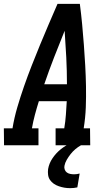

<svg xmlns="http://www.w3.org/2000/svg" viewBox="-42 -755 562 998"><path d="M-21 0 -22 -88H23Q32 -143 48 -197.5Q64 -252 83 -306.5Q102 -361 123 -414.5Q144 -468 166 -521.5Q188 -575 211 -628.5Q234 -682 257 -735H373Q380 -682 385 -628.5Q390 -575 394 -521.5Q398 -468 401 -414.5Q404 -361 405 -306.5Q406 -252 404 -197.5Q402 -143 393 -88H426L427 0H247V-88H292Q298 -123 300.5 -158.5Q303 -194 305 -229H160Q149 -194 139.5 -158.5Q130 -123 124 -88H158V0ZM188 -317H306Q306 -387 302.5 -456.5Q299 -526 294 -595Q266 -526 239 -456.5Q212 -387 188 -317ZM323 223Q307 223 292.5 220.5Q278 218 263.5 213Q249 208 237.5 200Q226 192 218 180.5Q210 169 208 154Q206 139 208 124Q213 94 231 67.5Q249 41 273 21.5Q297 2 326 -11.5Q355 -25 384 -32L379 0Q363 9 349.5 20.5Q336 32 325 46Q314 60 305 75.5Q296 91 293 107Q291 117 294.5 126.5Q298 136 305.5 141.5Q313 147 323 149Q333 151 343 151Q350 151 357.5 150Q365 149 372 147L360 219Q351 221 341.5 222Q332 223 323 223Z"/></svg>

Font: Iosevka Curly Slab Semibold
Style: Italic
Weight: 600
Italic angle: -9°
Monospace: yes
Designer: Belleve Invis
Foundry: Belleve Invis
Version: Version 22.1.2; ttfautohint (v1.8.4)